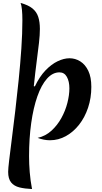

<svg xmlns="http://www.w3.org/2000/svg" viewBox="-20 -946 686 1295"><path d="M215 -363Q247 -430 287 -471.5Q327 -513 369 -533Q411 -553 449 -553Q488 -553 521.5 -532Q555 -511 575.5 -468.5Q596 -426 596 -360Q596 -285 574 -219.5Q552 -154 513.5 -105Q475 -56 424.5 -28Q374 0 317 0Q276 0 234 -16Q287 -28 327 -64.5Q367 -101 394 -150Q421 -199 434.5 -252Q448 -305 448 -350Q448 -397 431 -427.5Q414 -458 381 -458Q335 -458 297 -415.5Q259 -373 232 -296Q205 -219 190.5 -116Q176 -13 176 108Q176 160 180.5 215.5Q185 271 196 329Q147 327 111 318Q75 309 55 284.5Q35 260 35 213Q35 192 42 133Q49 74 60 -11.5Q71 -97 83 -198.5Q95 -300 106 -408Q117 -516 124 -619Q131 -722 131 -809Q131 -850 128 -880.5Q125 -911 119 -926Q171 -912 199 -889Q227 -866 238 -832Q249 -798 249 -751Q249 -711 243 -657.5Q237 -604 227.5 -532.5Q218 -461 208 -365Z"/></svg>

Font: Merienda
Style: Bold
Weight: 700
Designer: Eduardo Rodriguez Tunni
Foundry: Eduardo Rodriguez Tunni
Version: Version 2.001